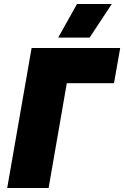

<svg xmlns="http://www.w3.org/2000/svg" viewBox="-20 -940 621 960"><path d="M16 0H223L314 -524H550L581 -700H138ZM539 -920H365L271 -752H428Z"/></svg>

Font: Fixel Display 20240404 Black
Style: Italic
Weight: 900
Italic angle: -10°
Designer: AlfaBravo + MacPaw
Foundry: Kyrylo Tkachov, Marchela Mozhyna, Serhii Makarenko, Maria Weinstein, Zakhar Kryvoshyya
Version: Version 1.211;Glyphs 3.2 (3225)